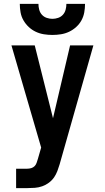

<svg xmlns="http://www.w3.org/2000/svg" viewBox="-20 -969 540 989"><path d="M63 0H120Q140 0 159.5 -1.5Q179 -3 197.5 -9.5Q216 -16 232 -28Q248 -40 259 -56Q269 -71 275.5 -88Q282 -105 287 -122L461 -735H341L253 -360L159 -735H39L109 -494L192 -209L175 -150Q172 -140 168.5 -130Q165 -120 158 -113Q151 -106 141 -103Q131 -100 120 -100H63ZM250 -789Q272 -789 294 -792.5Q316 -796 336 -805.5Q356 -815 372.5 -830Q389 -845 399.5 -864Q410 -883 414 -905Q418 -927 418 -949H322Q322 -934 318 -919Q314 -904 304 -893Q294 -882 279.5 -877Q265 -872 250 -872Q235 -872 220.5 -877Q206 -882 196 -893Q186 -904 182 -919Q178 -934 178 -949H82Q82 -927 86 -905Q90 -883 101 -864Q112 -845 128 -830Q144 -815 164 -805.5Q184 -796 206 -792.5Q228 -789 250 -789Z"/></svg>

Font: Iosevka SS09
Style: Bold
Weight: 700
Monospace: yes
Designer: Belleve Invis
Foundry: Belleve Invis
Version: Version 5.2.1; ttfautohint (v1.8.3)